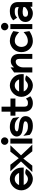

<svg xmlns="http://www.w3.org/2000/svg" viewBox="1605 -2289 695 3945"><g transform="rotate(-90 1952.5 -316.5)"><path d="M14 -226C14 -95 129 11 248 11C325 11 400 -38 445 -111L454 -126L438 -133C437 -133 369 -164 330 -126C307 -104 279 -90 248 -90C192 -90 144 -126 125 -177H481V-224C481 -356 367 -462 248 -462C129 -462 14 -357 14 -226ZM124 -272C142 -324 190 -361 248 -361C305 -361 353 -325 371 -272Z M390 0H522L667 -185L816 0H953L733 -232L940 -451H809L674 -279L540 -451H404L608 -233Z M949 -568C949 -525 984 -492 1026 -492C1068 -492 1103 -525 1103 -568C1103 -611 1068 -644 1026 -644C984 -644 949 -611 949 -568ZM975 0H1078V-451H975Z M1120 -323C1120 -237 1194 -209 1259 -198C1307 -188 1366 -188 1403 -174C1421 -168 1432 -162 1432 -146C1432 -109 1395 -90 1334 -90C1260 -90 1222 -103 1165 -156L1134 -185L1153 -56C1207 -2 1274 11 1339 11C1479 11 1539 -57 1539 -138C1539 -204 1495 -237 1446 -255C1385 -279 1304 -272 1252 -291C1234 -297 1227 -302 1227 -316C1227 -345 1262 -361 1319 -361C1393 -361 1432 -348 1489 -295L1520 -266L1501 -395C1447 -449 1379 -462 1314 -462C1206 -462 1120 -401 1120 -323Z M1548 -347H1630V-160C1632 -52 1700 11 1804 11C1872 11 1904 -10 1937 -33L1947 -40L1901 -130L1887 -120C1857 -98 1858 -90 1804 -90C1753 -90 1733 -115 1733 -171V-347H1901V-449H1733V-632H1630V-449H1548Z M1935 -226C1935 -95 2050 11 2169 11C2246 11 2321 -38 2366 -111L2375 -126L2359 -133C2358 -133 2290 -164 2251 -126C2228 -104 2200 -90 2169 -90C2113 -90 2065 -126 2046 -177H2402V-224C2402 -356 2288 -462 2169 -462C2050 -462 1935 -357 1935 -226ZM2045 -272C2063 -324 2111 -361 2169 -361C2226 -361 2274 -325 2292 -272Z M2436 0H2540V-186C2540 -234 2557 -272 2578 -298C2597 -322 2623 -341 2660 -341C2698 -341 2715 -313 2715 -267V0H2817V-280C2817 -374 2762 -443 2667 -443C2612 -443 2571 -413 2540 -374V-447L2436 -374Z M2854 -225C2854 -192 2859 -160 2871 -131C2904 -48 2982 11 3083 11C3159 11 3232 -22 3286 -60L3266 -179L3223 -143C3185 -113 3138 -92 3083 -92C3011 -92 2961 -142 2961 -226C2961 -245 2965 -263 2971 -279C2988 -325 3026 -360 3087 -360C3142 -360 3185 -339 3222 -308L3266 -272L3286 -391C3232 -429 3159 -462 3083 -462C3052 -462 3023 -456 2997 -443C2918 -410 2854 -336 2854 -225Z M3302 -568C3302 -525 3337 -492 3379 -492C3421 -492 3456 -525 3456 -568C3456 -611 3421 -644 3379 -644C3337 -644 3302 -611 3302 -568ZM3328 0H3431V-451H3328Z M3473 -140C3473 -47 3553 11 3656 11C3712 11 3759 -20 3787 -43V0H3883V-295C3883 -407 3814 -462 3695 -462C3612 -462 3560 -438 3517 -401L3507 -393L3562 -311L3575 -323C3608 -353 3637 -361 3695 -361C3759 -361 3780 -347 3780 -299V-280C3759 -288 3724 -298 3686 -298C3574 -298 3473 -255 3473 -140ZM3580 -141C3580 -185 3622 -199 3686 -199C3723 -199 3761 -190 3780 -184V-151C3768 -137 3718 -88 3659 -88C3608 -88 3580 -105 3580 -141Z"/></g></svg>

Font: Charger Sport
Style: BlkNrw
Weight: 900
Designer: Jasper
Foundry: Cannot Into Space Fonts
Version: Version 1.1